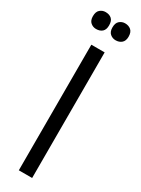

<svg xmlns="http://www.w3.org/2000/svg" viewBox="-192 -678 513 699"><g transform="rotate(30 65.0 -328.5)"><path d="M37 0V-528H93V0ZM105 -586Q92 -586 82 -594.5Q72 -603 72 -621Q72 -640 82 -648.5Q92 -657 105 -657Q120 -657 130 -648.5Q140 -640 140 -621Q140 -603 130 -594.5Q120 -586 105 -586ZM23 -586Q10 -586 0 -594.5Q-10 -603 -10 -621Q-10 -640 0 -648.5Q10 -657 23 -657Q39 -657 48.5 -648.5Q58 -640 58 -621Q58 -603 48.5 -594.5Q39 -586 23 -586Z"/></g></svg>

Font: Bricolage Grotesque 96pt Condensed ExtraLight
Style: Regular
Weight: 200
Width: 3
Designer: Mathieu Triay
Foundry: Atelier Triay
Version: Version 1.001; ttfautohint (v1.8.4.7-5d5b);gftools[0.9.33.de